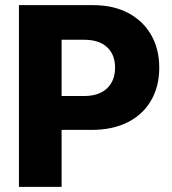

<svg xmlns="http://www.w3.org/2000/svg" viewBox="-20 -727 670 747"><path d="M53.7 -707H342.8Q420.9 -707 479 -676.3Q537.1 -645.5 568.4 -590.6Q599.6 -535.6 599.6 -463.9Q599.6 -391.1 567.9 -336.2Q536.1 -281.2 477.1 -251.5Q418 -221.7 337.9 -221.7H219.7V0H53.7ZM307.6 -353.5Q365.2 -353.5 396.5 -383.3Q427.7 -413.1 427.7 -463.9Q427.7 -514.6 396.5 -543.5Q365.2 -572.3 307.6 -572.3H219.7V-353.5Z"/></svg>

Font: Pretendard ExtraBold
Style: Regular
Weight: 800
Designer: Base glyphs from Inter by Rasmus Andersson; Hangeul glyphs from Noto Sans CJK(Source Han Sans) by Jang Soo-young and Kan
Foundry: Kil Hyung-jin
Version: Version 1.309